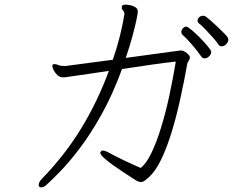

<svg xmlns="http://www.w3.org/2000/svg" viewBox="-20 -761 1040 829"><path d="M762 -543Q773 -543 786.5 -532Q800 -521 800 -513Q800 -506 795 -499Q790 -492 789 -488Q775 -409 758 -332Q741 -255 720.5 -188.5Q700 -122 675.5 -71.5Q651 -21 622 5Q614 12 605.5 18.5Q597 25 587 25Q580 25 569 19Q567 18 551 7.5Q535 -3 512 -18Q489 -33 466 -49.5Q443 -66 428 -80Q413 -94 413 -101Q413 -104 416 -107Q418 -111 425 -111Q432 -111 444 -105Q473 -89 512.5 -70Q552 -51 587 -36Q610 -52 632.5 -98Q655 -144 675 -208.5Q695 -273 711 -347.5Q727 -422 739 -495Q699 -491 636 -482Q573 -473 507 -463Q466 -352 418.5 -267Q371 -182 325 -121.5Q279 -61 241 -22Q203 17 181 37Q169 48 158 48Q147 48 147 37Q147 26 160 12Q261 -92 332 -209Q403 -326 450 -455Q403 -448 363 -442Q323 -436 297 -432.5Q271 -429 265 -428Q261 -427 258 -427Q255 -427 253 -427Q238 -427 227.5 -437Q217 -447 211.5 -458.5Q206 -470 206 -476Q206 -483 212 -484H215Q220 -484 225.5 -482.5Q231 -481 235 -479Q240 -477 248 -476.5Q256 -476 263 -476L467 -503Q485 -555 496 -599Q507 -643 512 -670.5Q517 -698 517 -699Q517 -711 511.5 -715.5Q506 -720 506 -728Q506 -738 512 -739.5Q518 -741 521 -741Q530 -741 542.5 -738.5Q555 -736 565 -729.5Q575 -723 575 -711Q575 -702 568.5 -672Q562 -642 550.5 -600Q539 -558 523 -511L758 -543ZM966 -590Q966 -580 957 -570.5Q948 -561 937 -561Q928 -561 923 -569Q917 -579 901 -597Q885 -615 867.5 -633.5Q850 -652 839 -660Q833 -665 833 -672Q833 -680 840 -686.5Q847 -693 856 -693Q862 -693 868 -690Q876 -684 890.5 -671.5Q905 -659 920.5 -644Q936 -629 948.5 -616.5Q961 -604 964 -598Q966 -592 966 -590ZM892 -537Q892 -527 883 -518Q874 -509 864 -509Q854 -509 849 -517Q831 -543 807 -570.5Q783 -598 768 -611Q763 -615 763 -623Q763 -631 769.5 -638.5Q776 -646 784 -646Q790 -646 807.5 -631.5Q825 -617 844.5 -597Q864 -577 878 -560Q892 -543 892 -537Z"/></svg>

Font: Moon Stars Kai T Light
Style: Regular
Weight: 300
Designer: GuiWonder
Version: Version 1.101